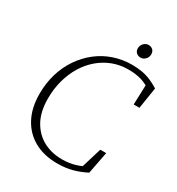

<svg xmlns="http://www.w3.org/2000/svg" viewBox="-198 -957 1011 1096"><g transform="rotate(30 307.5 -409.5)"><path d="M343 14Q257 14 193 -21.5Q129 -57 94 -123Q59 -189 59 -280Q59 -351 77.5 -413Q96 -475 130.5 -525.5Q165 -576 211.5 -612.5Q258 -649 315 -668.5Q372 -688 435 -688Q471 -688 501.5 -682.5Q532 -677 560 -665Q588 -653 615 -636L593 -496H555L560 -638L586 -607Q555 -631 517.5 -642.5Q480 -654 430 -654Q375 -654 327 -635.5Q279 -617 240 -583.5Q201 -550 173 -504Q145 -458 129.5 -401.5Q114 -345 114 -282Q114 -195 146 -137Q178 -79 232.5 -49.5Q287 -20 356 -20Q398 -20 435.5 -30Q473 -40 509 -61L475 -32L519 -177H558L530 -32Q487 -10 443 2Q399 14 343 14ZM455 -747Q438 -747 426.5 -757.5Q415 -768 415 -786Q415 -806 429 -819.5Q443 -833 459 -833Q477 -833 488 -822.5Q499 -812 499 -794Q499 -774 485.5 -760.5Q472 -747 455 -747Z"/></g></svg>

Font: Source Serif 4 18pt Light
Style: Italic
Weight: 300
Italic angle: -12°
Designer: Frank Grießhammer
Foundry: Adobe Systems Incorporated
Version: Version 4.004;hotconv 1.0.116;makeotfexe 2.5.65601